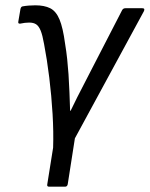

<svg xmlns="http://www.w3.org/2000/svg" viewBox="-20 -518 564 723"><path d="M165 185Q156 185 158 176L180 38Q182 -20 178 -88.5Q174 -157 165.5 -226Q157 -295 146 -352Q140 -386 133 -403Q126 -420 116 -426.5Q106 -433 90 -433Q82 -433 73.5 -432Q65 -431 56 -429Q47 -428 49 -437L57 -484Q59 -493 65 -494Q76 -496 88 -497Q100 -498 113 -498Q147 -498 169 -487Q191 -476 204 -445Q217 -414 225 -354Q230 -324 233 -295.5Q236 -267 238 -238Q240 -205 241.5 -171.5Q243 -138 244 -101H246Q258 -126 271 -152Q284 -178 298 -204.5Q312 -231 325 -257L440 -480Q444 -487 452 -487H516Q527 -487 522 -476L262 3L235 176Q233 185 225 185Z"/></svg>

Font: Sofia Sans Semi Condensed
Style: Italic
Weight: 400
Italic angle: -9°
Designer: Botio Nikoltchev, Ani Petrova
Foundry: lettersoup
Version: Version 4.101